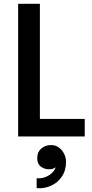

<svg xmlns="http://www.w3.org/2000/svg" viewBox="-20 -715 484 1006"><path d="M172 271V219Q199 221 221 211.5Q243 202 256.5 187Q270 172 271 161Q260 172 237 172Q213 172 194 158Q175 144 175 113Q175 82 196 63.5Q217 45 247 45Q271 45 288.5 58Q306 71 316 91Q326 111 326 133Q326 178 304 210.5Q282 243 246.5 258.5Q211 274 172 271ZM189 -695V-92H424V0H75V-695Z"/></svg>

Font: Parkinsans Medium
Style: Regular
Weight: 500
Designer: Red Stone, Indian Type Foundry
Foundry: Indian Type Foundry
Version: Version 1.000